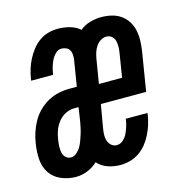

<svg xmlns="http://www.w3.org/2000/svg" viewBox="-85 -608 671 696"><g transform="rotate(-15 250.0 -260.0)"><path d="M118 8Q89 8 62.5 -3Q36 -14 21 -36.5Q6 -59 4 -88Q2 -117 7 -147Q10 -167 16.5 -187Q23 -207 33.5 -226Q44 -245 60 -261Q76 -277 95 -287.5Q114 -298 135 -302.5Q156 -307 176 -307H204L220 -405Q221 -414 220.5 -423.5Q220 -433 215.5 -440.5Q211 -448 202.5 -451.5Q194 -455 185 -455Q173 -455 163 -445Q153 -435 147.5 -423.5Q142 -412 138.5 -400Q135 -388 133 -376L132 -371H50L51 -379Q54 -397 59.5 -414.5Q65 -432 73.5 -448.5Q82 -465 94 -480.5Q106 -496 121.5 -507Q137 -518 155 -523Q173 -528 191 -528Q214 -528 236 -522Q258 -516 274 -502Q291 -516 312.5 -522Q334 -528 354 -528Q374 -528 393 -523.5Q412 -519 427 -508.5Q442 -498 452 -482.5Q462 -467 466 -448.5Q470 -430 469.5 -410.5Q469 -391 466 -371L442 -224H272L257 -137Q255 -125 254.5 -113Q254 -101 257.5 -90.5Q261 -80 269.5 -72.5Q278 -65 290 -65Q303 -65 313.5 -74.5Q324 -84 329.5 -95.5Q335 -107 339 -119.5Q343 -132 345 -145V-149H427L426 -141Q423 -123 417.5 -105.5Q412 -88 403.5 -71Q395 -54 383 -39Q371 -24 355 -13Q339 -2 320.5 3Q302 8 284 8Q259 8 236.5 0Q214 -8 199 -25Q182 -9 160.5 -0.5Q139 8 118 8ZM284 -296H371L385 -383Q387 -394 387.5 -406Q388 -418 385.5 -429Q383 -440 374.5 -447.5Q366 -455 354 -455Q343 -455 332.5 -448.5Q322 -442 315 -431.5Q308 -421 304.5 -409.5Q301 -398 299 -387ZM118 -65Q129 -65 139 -73.5Q149 -82 155 -92.5Q161 -103 165 -114Q169 -125 172.5 -136Q176 -147 178.5 -158.5Q181 -170 183 -181L191 -234H175Q158 -234 142 -226Q126 -218 114.5 -203.5Q103 -189 97 -172Q91 -155 89 -139Q87 -127 86.5 -115Q86 -103 88 -92Q90 -81 98 -73Q106 -65 118 -65Z"/></g></svg>

Font: Iosevka Medium Oblique
Style: Regular
Weight: 500
Italic angle: -9°
Monospace: yes
Designer: Belleve Invis
Foundry: Belleve Invis
Version: Version 32.5.0; ttfautohint (v1.8.4)